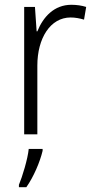

<svg xmlns="http://www.w3.org/2000/svg" viewBox="-20 -561 393 802"><path d="M278 -541C206 -541 160 -490 136 -430H133L126 -532H81V0H136V-287C136 -401 190 -488 275 -488C295 -488 314 -484 331 -479L340 -532C321 -538 300 -541 278 -541ZM158 69V61H100C96 103 73 178 59 211V221H90C121 177 147 115 158 69Z"/></svg>

Font: Noto Sans Ethiopic SemiCondensed Light
Style: Regular
Weight: 300
Width: 4
Designer: Monotype Design Team
Foundry: Monotype Imaging Inc.
Version: Version 2.102